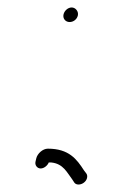

<svg xmlns="http://www.w3.org/2000/svg" viewBox="-20 -472 303 514"><path d="M150.1 -433.5C147.5 -422.5 155.2 -413 166.3 -413C176.7 -413 186 -420.3 188.4 -430.5C190.9 -441.5 182.2 -452 171.9 -452C161.9 -452 152.4 -443.4 150.1 -433.5ZM110.5 -37H117.5C149.5 -33.7 159.5 -9.8 173.2 8L179.1 17C181.6 20.3 185.4 22 190.4 22C200.3 22 210.7 14.4 213 4.5C214.1 -0.5 213.4 -4.7 210.8 -8L204.7 -16C185.4 -46 164.4 -74 108.1 -74C94.5 -74 80.1 -60.9 77.1 -48L75 -39C72.9 -29.8 79.6 -21 88.8 -21C98.1 -21 107.4 -29.1 110.5 -37Z"/></svg>

Font: HoneyBee
Style: LitIt
Weight: 300
Foundry: Cannot Into Space Fonts
Version: Version 0.89